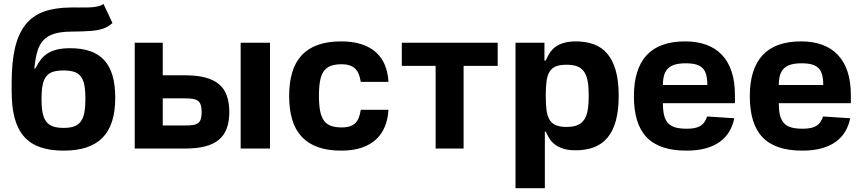

<svg xmlns="http://www.w3.org/2000/svg" viewBox="-20 -766 4446 990"><path d="M342.3 -727.3Q354 -727.6 365.1 -727.5Q376.1 -727.3 386.4 -727.3Q408.4 -727.3 427.2 -727.5Q446 -727.6 462 -729.4Q478 -731.2 490.9 -734.9Q503.9 -738.6 513.8 -745.7L560 -647Q548.3 -637.4 537.1 -630.5Q525.9 -623.6 513 -619Q500 -614.3 484.7 -611.3Q469.5 -608.3 449.8 -606.7Q430 -605.1 404.8 -604.2Q379.6 -603.3 347.3 -603Q293.3 -602.6 258.5 -591.6Q223.7 -580.6 202.8 -557.5Q181.8 -534.4 171.9 -498.6Q161.9 -462.7 157 -412.6H162.3Q174.7 -437.9 189.3 -457.2Q203.8 -476.6 224.6 -490.1Q245.4 -503.6 273.8 -510.5Q302.2 -517.4 341.6 -517.4Q400.6 -517.4 444.2 -502.5Q487.9 -487.6 516.9 -456.3Q545.8 -425.1 560 -377Q574.2 -328.8 574.2 -262.1Q574.2 -192.8 558.2 -141.7Q542.3 -90.6 509.4 -56.6Q476.6 -22.7 426.3 -6Q376.1 10.7 307.5 10.7Q239 10.7 188.6 -6.6Q138.1 -23.8 105.1 -60.5Q72.1 -97.3 56.1 -155Q40.1 -212.7 40.1 -293.7V-338.4Q40.1 -443.5 57 -517.2Q73.9 -590.9 110.3 -637.4Q146.7 -683.9 204 -705.3Q261.4 -726.6 342.3 -727.3ZM308.2 -106.5Q340.9 -106.5 362.6 -114.3Q384.2 -122.2 397 -140.1Q409.8 -158 415.1 -186.8Q420.5 -215.6 420.5 -257.1Q420.5 -298.7 415.1 -326.5Q409.8 -354.4 396.8 -371.4Q383.9 -388.5 362.2 -395.6Q340.6 -402.7 307.5 -402.7Q274.5 -402.7 252.7 -395.6Q230.8 -388.5 217.9 -371.4Q204.9 -354.4 199.6 -326.5Q194.2 -298.7 193.9 -257.1Q193.9 -215.6 199.2 -186.8Q204.5 -158 217.7 -140.1Q230.8 -122.2 252.8 -114.3Q274.9 -106.5 308.2 -106.5Z M674.7 -545.5H819.2V-377.8H932.5Q993.3 -377.8 1036.8 -366.8Q1080.3 -355.8 1108.1 -332.7Q1136 -309.7 1149.1 -273.8Q1162.3 -237.9 1162.3 -188.2Q1162.3 -139.2 1149.1 -103.7Q1136 -68.2 1108.1 -45.1Q1080.3 -22 1036.8 -11Q993.3 0 932.5 0H674.7ZM1220.9 -545.5H1372.2V0H1220.9ZM819.2 -258.9V-119H932.5Q958.1 -119 975 -121.4Q991.8 -123.9 1001.6 -131.4Q1011.4 -138.8 1015.4 -152.2Q1019.5 -165.5 1019.9 -187.1Q1019.5 -209.5 1015.4 -223.5Q1011.4 -237.6 1001.6 -245.4Q991.8 -253.2 975 -256Q958.1 -258.9 932.5 -258.9Z M1470.9 -270.6Q1470.9 -339.8 1486.7 -392.6Q1502.5 -445.3 1535.3 -480.8Q1568.2 -516.3 1618.8 -534.4Q1669.4 -552.6 1738.6 -552.6Q1800.1 -552.6 1845 -537.6Q1889.9 -522.7 1919.7 -495.4Q1949.6 -468 1965 -429.5Q1980.5 -391 1983 -343.8H1840.2Q1837 -364 1831 -380.9Q1824.9 -397.7 1813.7 -409.6Q1802.6 -421.5 1785 -428.1Q1767.4 -434.7 1741.1 -434.7Q1708.1 -434.7 1685.7 -426.3Q1663.4 -418 1649.7 -399Q1636 -380 1630.3 -349.1Q1624.6 -318.2 1624.6 -272.7Q1624.6 -226.9 1630.3 -195.7Q1636 -164.4 1649.7 -145.1Q1663.4 -125.7 1685.7 -117.4Q1708.1 -109 1741.1 -109Q1767.4 -109 1784.8 -115.1Q1802.2 -121.1 1813.4 -132.6Q1824.6 -144.2 1830.8 -161.2Q1837 -178.3 1840.2 -199.9H1983Q1980.5 -153.1 1964.8 -114.2Q1949.2 -75.3 1919.6 -47.6Q1889.9 -19.9 1845.2 -4.6Q1800.4 10.7 1739.3 10.7Q1669.7 10.7 1619.1 -7.5Q1568.5 -25.6 1535.5 -61.1Q1502.5 -96.6 1486.7 -149.1Q1470.9 -201.7 1470.9 -270.6Z M2051.8 -426.5V-545.5H2546.2V-426.5H2370.4V0H2226.2V-426.5Z M2638.1 204.5V-545.5H2787.3V-453.8H2794Q2799 -464.8 2804.9 -476.6Q2810.7 -488.3 2818.9 -499.3Q2827.1 -510.3 2838.2 -519.9Q2849.4 -529.5 2865.1 -536.8Q2880.7 -544 2901.3 -548.3Q2921.9 -552.6 2949.2 -552.6Q3000.7 -552.6 3041.7 -537.6Q3082.7 -522.7 3111.2 -489.3Q3139.6 -456 3154.8 -402.5Q3170.1 -349.1 3170.1 -272Q3170.1 -197.1 3155.5 -143.6Q3141 -90.2 3112.7 -56.5Q3084.5 -22.7 3043.3 -6.9Q3002.1 8.9 2948.9 8.9Q2909.1 8.9 2883 0.2Q2856.9 -8.5 2839.7 -22.2Q2822.4 -35.9 2812.1 -53.1Q2801.8 -70.3 2794 -87.4H2789.4V204.5ZM2794 -272.7Q2794 -229.8 2797.9 -199Q2801.8 -168.3 2813.4 -149Q2824.9 -129.6 2845.9 -120.6Q2866.8 -111.5 2900.9 -111.5Q2935.4 -111.5 2957.6 -120.7Q2979.8 -130 2992.7 -149.7Q3005.7 -169.4 3010.7 -199.9Q3015.6 -230.5 3015.6 -272.7Q3015.6 -315 3010.7 -345Q3005.7 -375 2992.9 -394.5Q2980.1 -414.1 2957.9 -423.1Q2935.7 -432.2 2900.9 -432.2Q2866.8 -432.2 2845.7 -423.5Q2824.6 -414.8 2813.2 -395.6Q2801.8 -376.4 2797.9 -346.2Q2794 -316.1 2794 -272.7Z M3248.6 -270.2Q3248.6 -409.8 3314.1 -481.2Q3379.6 -552.6 3513.1 -552.6Q3573.9 -552.6 3621.4 -535.3Q3669 -518.1 3702.1 -483.5Q3735.1 -448.9 3752.3 -397Q3769.5 -345.2 3769.5 -275.6V-234H3398.1V-233.7Q3398.1 -196.4 3404.3 -171.3Q3410.5 -146.3 3424.9 -130.9Q3439.3 -115.4 3462.9 -108.8Q3486.5 -102.3 3521.7 -102.3Q3547.2 -102.3 3564.6 -106.4Q3582 -110.4 3593.9 -118.4Q3605.8 -126.4 3613.3 -138.1Q3620.7 -149.9 3626.4 -165.5L3766.3 -156.2Q3758.5 -118.3 3740.2 -87.5Q3721.9 -56.8 3691.9 -35Q3661.9 -13.1 3619.1 -1.2Q3576.3 10.7 3519.2 10.7Q3449.6 10.7 3398.6 -6.4Q3347.7 -23.4 3314.3 -58.2Q3280.9 -93 3264.7 -146Q3248.6 -198.9 3248.6 -270.2ZM3398.1 -327.8H3627.1Q3627.1 -358.7 3621.4 -380.1Q3615.8 -401.6 3602.6 -414.8Q3589.5 -427.9 3568.2 -433.8Q3546.9 -439.6 3515.6 -439.6Q3483.7 -439.6 3461.5 -433.4Q3439.3 -427.2 3425.1 -413.7Q3410.9 -400.2 3404.5 -378.9Q3398.1 -357.6 3398.1 -327.8Z M3846.2 -270.2Q3846.2 -409.8 3911.8 -481.2Q3977.3 -552.6 4110.8 -552.6Q4171.5 -552.6 4219.1 -535.3Q4266.7 -518.1 4299.7 -483.5Q4332.7 -448.9 4350 -397Q4367.2 -345.2 4367.2 -275.6V-234H3995.7V-233.7Q3995.7 -196.4 4002 -171.3Q4008.2 -146.3 4022.5 -130.9Q4036.9 -115.4 4060.5 -108.8Q4084.2 -102.3 4119.3 -102.3Q4144.9 -102.3 4162.3 -106.4Q4179.7 -110.4 4191.6 -118.4Q4203.5 -126.4 4210.9 -138.1Q4218.4 -149.9 4224.1 -165.5L4364 -156.2Q4356.2 -118.3 4337.9 -87.5Q4319.6 -56.8 4289.6 -35Q4259.6 -13.1 4216.8 -1.2Q4174 10.7 4116.8 10.7Q4047.2 10.7 3996.3 -6.4Q3945.3 -23.4 3911.9 -58.2Q3878.6 -93 3862.4 -146Q3846.2 -198.9 3846.2 -270.2ZM3995.7 -327.8H4224.8Q4224.8 -358.7 4219.1 -380.1Q4213.4 -401.6 4200.3 -414.8Q4187.1 -427.9 4165.8 -433.8Q4144.5 -439.6 4113.3 -439.6Q4081.3 -439.6 4059.1 -433.4Q4036.9 -427.2 4022.7 -413.7Q4008.5 -400.2 4002.1 -378.9Q3995.7 -357.6 3995.7 -327.8Z"/></svg>

Font: Cannonade
Style: Bold
Weight: 700
Designer: Rasmus Andersson
Foundry: rsms
Version: Version 3.012;git-f93a4a705